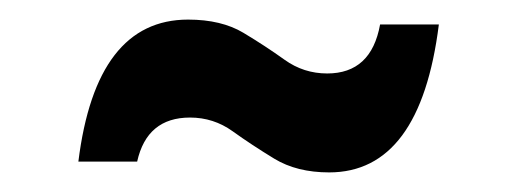

<svg xmlns="http://www.w3.org/2000/svg" viewBox="-20 -454 523 196"><path d="M60 -289Q78 -434 172 -434Q206 -434 228.5 -420.5Q251 -407 270.5 -393Q290 -379 314 -379Q359 -379 368 -429H428Q409 -278 316 -278Q283 -278 260 -292Q237 -306 217.5 -320Q198 -334 174 -334Q130 -334 120 -289Z"/></svg>

Font: Domine
Style: Bold
Weight: 700
Designer: Pablo Impallari, Rodrigo Fuenzalida, Brenda Gallo
Foundry: Pablo Impallari, Rodrigo Fuenzalida, Brenda Gallo
Version: Version 2.000